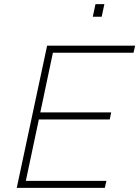

<svg xmlns="http://www.w3.org/2000/svg" viewBox="-20 -909 674 929"><path d="M61 0 208 -688H634L626 -654H236L175 -365H518L511 -331H168L105 -34H495L487 0ZM429 -828 442 -889H485L472 -828Z"/></svg>

Font: Saira Thin
Style: Italic
Weight: 100
Italic angle: -12°
Designer: Hector Gatti with collaboration of the Omnibus-Type team
Foundry: Omnibus-Type
Version: Version 1.101